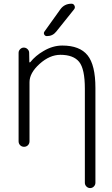

<svg xmlns="http://www.w3.org/2000/svg" viewBox="-20 -796 592 1013"><path d="M297.9 -746.1Q319.3 -776.4 357.4 -776.4Q368.2 -776.4 373 -766.1Q377.9 -755.9 371.1 -747.1L276.4 -628.9Q257.8 -605.5 227.5 -605.5Q217.8 -605.5 213.4 -613.8Q209 -622.1 214.8 -629.9ZM308.6 -555.7Q400.4 -555.7 441.9 -504.4Q483.4 -453.1 483.4 -332V168Q483.4 179.7 475.1 188Q466.8 196.3 455.6 196.3Q444.3 196.3 436 188Q427.7 179.7 427.7 168V-328.1Q427.7 -432.6 397.5 -469.7Q367.2 -506.8 298.8 -506.8Q242.2 -506.8 189 -459Q135.7 -411.1 135.7 -362.3V-50.8Q135.7 -38.1 127.4 -29.8Q119.1 -21.5 106.9 -21.5Q94.7 -21.5 86.4 -29.8Q78.1 -38.1 78.1 -50.8V-517.6Q78.1 -528.3 86.4 -536.6Q94.7 -544.9 105.5 -544.9Q117.2 -544.9 125.5 -536.6Q133.8 -528.3 133.8 -517.6L134.8 -468.8Q134.8 -467.8 136.2 -466.8Q137.7 -465.8 139.6 -467.8Q168 -502.9 209 -526.4Q257.8 -555.7 308.6 -555.7Z"/></svg>

Font: irohamaru Light
Style: Regular
Weight: 200
Designer: [Source Han Sans]
Ryoko NISHIZUKA  (kana & ideographs); Paul D. Hunt (Latin, Greek & Cyrillic); Wenlong ZHANG  (bopomofo
Version: Version 1.01